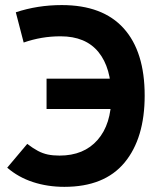

<svg xmlns="http://www.w3.org/2000/svg" viewBox="-20 -723 626 753"><path d="M232.4 9.8Q166.5 9.8 109.1 -9Q51.8 -27.8 8.3 -65.4L86.9 -158.7Q109.9 -141.1 128.9 -131.1Q147.9 -121.1 168 -116.9Q188 -112.8 213.4 -112.8Q309.1 -112.8 362.8 -174.3Q416.5 -235.8 416.5 -344.2Q416.5 -457 366.2 -518.8Q315.9 -580.6 217.8 -580.6Q179.2 -580.6 143.6 -574.5Q107.9 -568.4 72.8 -556.2L42 -674.8Q127.4 -703.1 222.2 -703.1Q382.8 -703.1 465.1 -611.8Q547.4 -520.5 547.4 -348.1Q547.4 -180.7 468.5 -85.4Q389.6 9.8 232.4 9.8ZM162.6 -295.4V-414.6H497.1V-295.4Z"/></svg>

Font: Cascadia Mono PL
Style: Regular
Weight: 400
Monospace: yes
Designer: Aaron Bell
Foundry: Saja Typeworks
Version: Version 2102.003